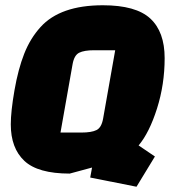

<svg xmlns="http://www.w3.org/2000/svg" viewBox="-20 -660 669 730"><path d="M21 -187Q21 -236 35 -316.5Q49 -397 72 -455.5Q95 -514 134 -557Q209 -640 371 -640Q497 -640 551.5 -589.5Q606 -539 606 -439Q606 -339 577 -247.5Q548 -156 507 -107L569 -65L499 50L323 15L330 -23L245 0Q124 0 72.5 -48.5Q21 -97 21 -187ZM210 -156H289Q328 -156 347 -165.5Q366 -175 372 -209L418 -469H338Q300 -469 281 -459.5Q262 -450 256 -416Z"/></svg>

Font: Changa One
Style: Italic
Weight: 400
Italic angle: -12°
Designer: Eduardo Rodriguez Tunni
Foundry: Eduardo Rodriguez Tunni
Version: Version 1.003